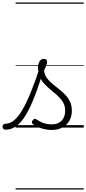

<svg xmlns="http://www.w3.org/2000/svg" viewBox="-126 -1030 696 1550"><path d="M-81 17Q-94 17 -99.5 9.5Q-105 2 -105.5 -7Q-106 -16 -100 -23.5Q-94 -31 -82 -31Q-46 -31 -12.5 -58.5Q21 -86 54 -142Q87 -198 122.5 -285Q158 -372 197 -490L230 -480Q191 -349 154.5 -254.5Q118 -160 81.5 -100Q45 -40 5 -11.5Q-35 17 -81 17ZM290 19Q249 19 208.5 6Q168 -7 138 -29Q131 -36 131 -43.5Q131 -51 139 -60Q146 -69 153 -70.5Q160 -72 170 -65Q199 -45 229 -35.5Q259 -26 292 -26Q343 -26 371.5 -56Q400 -86 400 -137Q400 -174 384 -202Q368 -230 343 -253.5Q318 -277 290 -299.5Q262 -322 237 -347.5Q212 -373 196.5 -406.5Q181 -440 181 -485Q181 -516 194 -535.5Q207 -555 227 -555Q241 -555 247.5 -548.5Q254 -542 254 -531Q254 -519 248 -502Q242 -485 230 -462Q232 -430 249 -405Q266 -380 291.5 -358Q317 -336 345 -314.5Q373 -293 397.5 -268.5Q422 -244 438 -212Q454 -180 454 -137Q454 -67 409.5 -24Q365 19 290 19ZM0 490H550V500H0ZM0 -20H550V0H0ZM0 -505H550V-500H0ZM0 -1010H550V-1000H0Z"/></svg>

Font: Playwrite PE Guides
Style: Regular
Weight: 400
Designer: Veronika Burian, José Scaglione
Foundry: TypeTogether
Version: Version 1.003